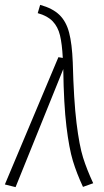

<svg xmlns="http://www.w3.org/2000/svg" viewBox="-26 -761 427 789"><path d="M273 -505Q277 -349 288.5 -255.5Q300 -162 315.5 -113Q331 -64 357 -8L315 7Q289 -49 273.5 -100Q258 -151 247 -241.5Q236 -332 234 -477L38 8L-6 -3L214 -526L232 -523Q229 -581 220.5 -616Q212 -651 190.5 -673.5Q169 -696 129 -707L139 -741Q190 -727 218 -700Q246 -673 258 -627Q270 -581 273 -505Z"/></svg>

Font: Fira Sans Extra Condensed ExtraLight
Style: Italic
Weight: 275
Width: 3
Italic angle: -8°
Designer: Carrois Corporate & Edenspiekermann AG
Foundry: Carrois Corporate GbR & Edenspiekermann AG
Version: Version 4.203